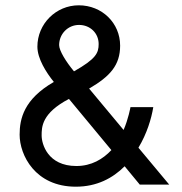

<svg xmlns="http://www.w3.org/2000/svg" viewBox="-20 -696 687 724"><path d="M502 -139C534 -192 551 -249 558 -292H472C472 -292 464 -247 446 -206L316 -362C395 -408 433 -450 433 -524C433 -609 365 -676 277 -676C191 -676 121 -606 121 -520C121 -475 154 -423 183 -387C70 -322 54 -248 54 -188C54 -112 112 8 266 8C345 8 405 -24 450 -69L507 0H618L502 -139ZM278 -602C320 -602 352 -571 352 -530C352 -496 342 -474 259 -427C229 -463 203 -505 203 -526C203 -568 236 -602 278 -602ZM268 -70C160 -70 137 -153 137 -185C137 -217 137 -269 240 -323L400 -130C368 -96 325 -70 268 -70Z"/></svg>

Font: Maven Pro
Style: Medium
Weight: 500
Designer: Joe Prince
Foundry: Joe Prince
Version: Version 1.003